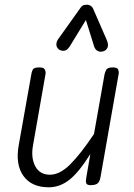

<svg xmlns="http://www.w3.org/2000/svg" viewBox="-20 -787 571 816"><path d="M187.5 9Q114 9 79.5 -39.5Q45 -88 59.5 -169.5L114 -476Q115 -482 119.5 -491.2Q124 -500.5 147.5 -500.5Q166.5 -500.5 170.8 -491Q175 -481.5 173.5 -473L120 -167.5Q111 -116 130 -80.2Q149 -44.5 192.5 -44.5Q234 -44.5 278 -88Q322 -131.5 379.5 -217.5L424.5 -472Q425.5 -477.5 430.8 -489Q436 -500.5 459 -500.5Q478.5 -500.5 482.2 -491.5Q486 -482.5 484.5 -474L407 -33.5Q405 -21.5 400.2 -14Q395.5 -6.5 387 -3.2Q378.5 0 365 0Q351 0 347.2 -7Q343.5 -14 346.5 -31L364 -132.5Q315.5 -55 275 -23Q234.5 9 187.5 9ZM420.5 -569.5Q406.5 -564.5 395.2 -570.5Q384 -576.5 380 -590L345 -702L277.5 -591.5Q265.5 -572 251.8 -571.2Q238 -570.5 229.5 -577.5Q219 -587 219.5 -598.8Q220 -610.5 227.5 -621L320.5 -751.5Q329 -764 337.2 -765.5Q345.5 -767 353 -767Q357.5 -767 365 -762.5Q372.5 -758 376 -749.5L432.5 -620Q442.5 -598 437.2 -585.5Q432 -573 420.5 -569.5Z"/></svg>

Font: Edu AU VIC WA NT Pre
Style: Regular
Weight: 400
Designer: Tina and Corey Anderson, Eben Sorkin, Mirko Velimirovic
Foundry: Google for Education
Version: Version 1.001